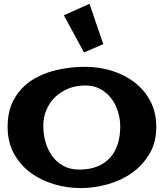

<svg xmlns="http://www.w3.org/2000/svg" viewBox="-20 -962 849 994"><path d="M789.1 -304.7Q789.1 -224.6 753.9 -165.5Q718.8 -106.4 663.1 -66.9Q607.4 -27.3 537.1 -7.8Q466.8 11.7 396.5 11.7Q326.2 11.7 258.3 -8.8Q190.4 -29.3 137.2 -68.8Q84 -108.4 51.8 -167.5Q19.5 -226.6 19.5 -304.7Q19.5 -390.6 53.7 -450.2Q87.9 -509.8 144.5 -546.4Q201.2 -583 273.4 -599.6Q345.7 -616.2 420.9 -616.2Q491.2 -616.2 557.1 -596.2Q623 -576.2 674.8 -537.1Q726.6 -498 757.8 -439.5Q789.1 -380.9 789.1 -304.7ZM602.5 -306.6Q602.5 -346.7 590.3 -385.3Q578.1 -423.8 555.2 -453.6Q532.2 -483.4 498.5 -501.5Q464.8 -519.5 420.9 -519.5Q375 -519.5 335.4 -503.9Q295.9 -488.3 266.6 -460.4Q237.3 -432.6 220.7 -394Q204.1 -355.5 204.1 -310.5Q204.1 -268.6 215.3 -228Q226.6 -187.5 249.5 -155.3Q272.5 -123 307.6 -103.5Q342.8 -84 390.6 -84Q443.4 -84 483.4 -100.1Q523.4 -116.2 549.8 -145.5Q576.2 -174.8 589.4 -215.8Q602.5 -256.8 602.5 -306.6ZM514.6 -733.4 415 -690.4 310.5 -882.8 443.4 -942.4Z"/></svg>

Font: Fontdiner Swanky
Style: Regular
Weight: 400
Designer: Font Diner, Inc
Foundry: Font Diner, Inc
Version: Version 1.000